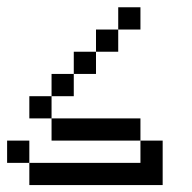

<svg xmlns="http://www.w3.org/2000/svg" viewBox="-20 -708 540 540"><path d="M375 -625V-687.5H312.5V-625H250V-562.5H187.5V-500H125V-437.5H62.5V-375H125V-312.5H375V-250H62.5V-187.5H437.5Q437.5 -187.5 437.5 -312.5H375V-375H125V-437.5H187.5V-500H250V-562.5H312.5V-625ZM62.5 -250V-312.5H0V-250Z"/></svg>

Font: CalcUnifontExMono
Style: Regular
Weight: 500
Version: Version 15.0.06